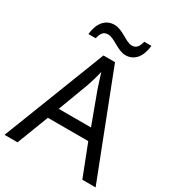

<svg xmlns="http://www.w3.org/2000/svg" viewBox="-213 -1039 1065 1165"><g transform="rotate(30 319.5 -456.5)"><path d="M135 -784H186C195 -823 209 -842 241 -842C285 -842 337 -785 393 -785C456 -785 494 -835 502 -913H452C442 -874 428 -855 397 -855C355 -855 304 -912 245 -912C182 -912 143 -863 135 -784ZM545 0H638L360 -717H279L0 0H91L176 -221H459ZM352 -517 432 -301H206L287 -517C295 -540 308 -583 318 -624C325 -599 346 -533 352 -517Z"/></g></svg>

Font: Noto Sans Gurmukhi UI
Style: Regular
Weight: 400
Designer: Jelle Bosma - Monotype Design Team
Foundry: Monotype Imaging Inc.
Version: Version 2.004